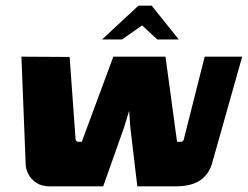

<svg xmlns="http://www.w3.org/2000/svg" viewBox="-20 -661 879 681"><path d="M157 0Q128 0 109 -12.5Q90 -25 80.5 -43.5Q71 -62 71 -80L56 -460L227 -459L247 -181Q247 -168 249.5 -163Q252 -158 260 -158H270L382 -460H567L608 -158H621Q627 -158 630 -162.5Q633 -167 634 -175L706 -460H839L732 -81Q721 -43 690 -21.5Q659 0 600 0H467L442 -212L438 -268L421 -212L346 0ZM342 -521 471 -641H518L614 -521H538L484 -571L413 -521Z"/></svg>

Font: Genos ExtraBold
Style: Italic
Weight: 800
Italic angle: -8°
Version: Version 1.010